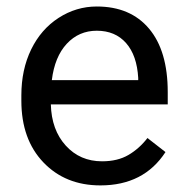

<svg xmlns="http://www.w3.org/2000/svg" viewBox="-20 -558 570 588"><path d="M287.6 9.8Q180.2 9.8 112.8 -60.8Q45.4 -131.3 45.4 -249.5V-266.1Q45.4 -344.7 75.4 -406.5Q105.5 -468.3 159.4 -503.2Q213.4 -538.1 276.4 -538.1Q379.4 -538.1 436.5 -470.2Q493.7 -402.3 493.7 -275.9V-238.3H135.7Q137.7 -160.2 181.4 -112.1Q225.1 -64 292.5 -64Q340.3 -64 373.5 -83.5Q406.7 -103 431.6 -135.3L486.8 -92.3Q420.4 9.8 287.6 9.8ZM276.4 -463.9Q221.7 -463.9 184.6 -424.1Q147.5 -384.3 138.7 -312.5H403.3V-319.3Q399.4 -388.2 366.2 -426Q333 -463.9 276.4 -463.9Z"/></svg>

Font: Vazir FD-UI
Style: Regular-FD-UI
Weight: 400
Designer: Saber Rastikerdar
Foundry: Saber Rastikerdar
Version: Version 30.1.0